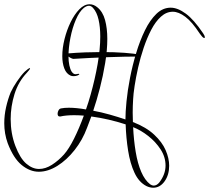

<svg xmlns="http://www.w3.org/2000/svg" viewBox="-25 -714 980 900"><path d="M693 166Q686 166 677.5 164Q669 162 661 158Q626 140 605.5 96Q585 52 575.5 -8Q566 -68 564 -131Q484 -157 403 -168L383 -115Q362 -58 325 -11Q288 36 244 63.5Q200 91 157 91Q115 91 76.5 59.5Q38 28 11 -43Q3 -65 -1 -88.5Q-5 -112 -5 -136Q-5 -174 3.5 -211.5Q12 -249 25 -281Q36 -305 55 -333Q74 -361 91 -378Q96 -383 104 -389Q112 -395 115 -395Q116 -395 116 -394Q116 -389 101 -373Q61 -331 43 -273Q25 -215 25 -156Q25 -88 47 -30Q69 28 98 53Q127 78 158 78Q188 78 218.5 58.5Q249 39 275 10Q298 -16 322 -64Q346 -112 368 -172Q356 -173 345 -173.5Q334 -174 323 -174Q284 -174 258 -168H255Q245 -168 245 -181Q245 -189 249.5 -197Q254 -205 262 -206Q277 -209 298 -209Q315 -209 335.5 -207Q356 -205 378 -201Q384 -218 389.5 -235.5Q395 -253 400 -271Q420 -342 432.5 -413Q445 -484 445 -543Q445 -587 437 -622Q429 -657 411 -677Q402 -687 392 -687Q381 -687 368 -677Q347 -660 330.5 -621.5Q314 -583 305 -536.5Q296 -490 296 -450Q296 -427 300 -408Q304 -389 311 -378Q316 -371 320.5 -368.5Q325 -366 329 -366Q333 -366 336.5 -367Q340 -368 342 -368Q347 -368 347 -366Q347 -364 339 -360.5Q331 -357 321 -357Q317 -357 313.5 -357.5Q310 -358 307 -359Q286 -368 276.5 -393Q267 -418 267 -451Q267 -489 277.5 -531Q288 -573 306 -610Q324 -647 347 -670.5Q370 -694 395 -694Q414 -694 431 -680Q457 -659 467.5 -620Q478 -581 478 -532Q478 -479 468 -418.5Q458 -358 443 -300Q428 -242 412 -195Q450 -188 489 -177Q528 -166 563 -154Q563 -188 568 -239Q573 -290 584.5 -349Q596 -408 613.5 -466Q631 -524 654.5 -572Q678 -620 708 -649Q738 -678 775 -678Q808 -678 846 -650Q884 -622 927 -558Q935 -547 935 -539Q935 -534 929 -537Q923 -540 911 -557Q875 -612 843.5 -635.5Q812 -659 785 -659Q755 -659 729.5 -636Q704 -613 684 -574.5Q664 -536 648.5 -490Q633 -444 622.5 -397.5Q612 -351 606 -311.5Q600 -272 599 -248Q598 -232 597.5 -216.5Q597 -201 597 -186Q597 -175 597.5 -164Q598 -153 598 -142Q660 -118 697.5 -83Q735 -48 751.5 -10Q768 28 768 63Q768 106 746.5 136Q725 166 693 166ZM695 156Q710 156 722 141Q751 103 751 62Q751 22 728 -13.5Q705 -49 670 -76.5Q635 -104 599 -118Q602 -57 611 -2.5Q620 52 637 91.5Q654 131 679 150Q688 156 695 156ZM319 -438Q314 -438 303.5 -444Q293 -450 287 -456.5Q281 -463 286 -463Q333 -467 374 -468.5Q415 -470 450 -470Q513 -470 558 -466.5Q603 -463 630 -458Q636 -457 636 -454Q636 -449 625 -449Q564 -449 481.5 -446Q399 -443 319 -438Z"/></svg>

Font: Inspiration
Style: Regular
Weight: 400
Designer: Robert E. Leuschke
Foundry: Robert E. Leuschke
Version: Version 2.010; ttfautohint (v1.8.3)